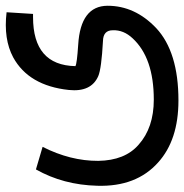

<svg xmlns="http://www.w3.org/2000/svg" viewBox="-6 -421 649 677"><g transform="rotate(-90 318.5 -82.5)"><path d="M305.7 135.3Q453.1 135.3 522 60.5Q551.8 28.8 550.3 -9.3Q550.3 -43 512.7 -43.9Q414.6 -49.3 388.7 -60.5Q331.5 -85.4 339.8 -164.6Q355 -305.7 454.6 -360.4Q519 -395 613.8 -383.8L607.9 -290.5H596.7Q426.8 -290.5 423.8 -141.1Q432.1 -135.7 499 -131.3Q636.2 -123 636.7 -27.8Q636.7 68.8 558.1 143.6Q474.1 222.2 302.7 222.2Q163.1 222.2 84 150.4Q-2 73.7 2 -63.5Q4.9 -183.6 59.6 -280.3L139.2 -256.8Q89.4 -158.7 89.8 -60.5Q91.3 33.7 146.5 81.5Q206.5 135.3 305.7 135.3Z"/></g></svg>

Font: Vazir Code Hack
Style: Code-Hack
Weight: 400
Foundry: DejaVu fonts team - Redesigned by Saber Rastikerdar
Version: Version 1.1.2